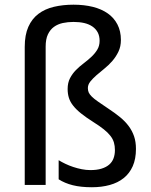

<svg xmlns="http://www.w3.org/2000/svg" viewBox="-20 -785 642 815"><path d="M493.2 -615.2Q493.2 -587.4 482.7 -565.7Q472.2 -543.9 456.8 -526.1Q441.4 -508.3 423.1 -493.7Q404.8 -479 389.4 -465.6Q374 -452.1 363.5 -439Q353 -425.8 353 -411.1Q353 -400.9 356.4 -392.8Q359.9 -384.8 369.4 -375.2Q378.9 -365.7 396 -353.8Q413.1 -341.8 440.9 -323.2Q468.3 -305.2 489.7 -287.6Q511.2 -270 526.1 -250Q541 -230 549.1 -206.5Q557.1 -183.1 557.1 -152.8Q557.1 -110.4 543.5 -79.6Q529.8 -48.8 505.1 -29.1Q480.5 -9.3 446 0.2Q411.6 9.8 370.1 9.8Q322.8 9.8 288.8 1.2Q254.9 -7.3 229 -23.9V-105Q241.7 -97.2 257.6 -89.6Q273.4 -82 291 -76.2Q308.6 -70.3 327.1 -66.7Q345.7 -63 363.8 -63Q391.1 -63 410.9 -69.1Q430.7 -75.2 443.4 -86.2Q456.1 -97.2 461.9 -112.8Q467.8 -128.4 467.8 -147.9Q467.8 -165.5 463.6 -179.9Q459.5 -194.3 449 -208Q438.5 -221.7 420.9 -235.8Q403.3 -250 376 -267.1Q345.2 -286.6 324.5 -303.2Q303.7 -319.8 290.8 -336.2Q277.8 -352.5 272.5 -369.6Q267.1 -386.7 267.1 -407.2Q267.1 -433.6 277.1 -452.9Q287.1 -472.2 302.2 -487.5Q317.4 -502.9 335 -516.1Q352.5 -529.3 367.7 -543.5Q382.8 -557.6 392.8 -574Q402.8 -590.3 402.8 -611.8Q402.8 -632.3 394.8 -647.5Q386.7 -662.6 372.1 -672.6Q357.4 -682.6 337.2 -687.3Q316.9 -691.9 292 -691.9Q268.1 -691.9 246.6 -687.3Q225.1 -682.6 209 -670.9Q192.9 -659.2 183.3 -638.9Q173.8 -618.7 173.8 -586.9V0H85V-585.9Q85 -636.7 100.3 -671.1Q115.7 -705.6 143.3 -726.3Q170.9 -747.1 209 -756.1Q247.1 -765.1 292 -765.1Q336.9 -765.1 374 -755.9Q411.1 -746.6 437.5 -728Q463.9 -709.5 478.5 -681.2Q493.2 -652.8 493.2 -615.2Z"/></svg>

Font: WenQuanYi Micro Hei
Style: Regular
Weight: 400
Foundry: Ascender Corporation
Version: Version 0.2.0-beta